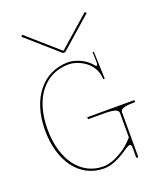

<svg xmlns="http://www.w3.org/2000/svg" viewBox="-135 -801 751 895"><g transform="rotate(-20 241.0 -354.0)"><path d="M82.5 -715 75.5 -707.5 232 -570H243L399.5 -707.5L392.5 -715L239 -580H236ZM346 -44.5C362 -55.5 371.5 -60.5 377.5 -60.5C386 -60.5 386 -50 386 -33.5V2.5C386 6 389 7.5 391 7.5C394.5 7.5 396 4 396 2.5V-214.5C396 -229 404 -240 465.5 -240H470V-250H236V-240H311C377 -240 386 -230 386 -214.5V-95.5C376.5 -84.5 357 -64.5 339.5 -52C307.5 -29.5 267 -8.5 229 -8.5C117 -8.5 42.5 -109.5 42.5 -260.5C42.5 -413 118 -511.5 239 -511.5C276.5 -511.5 363 -480 366.5 -393C366.5 -391.5 369 -390 370.5 -390C372 -390 374 -392 374 -393.5L369 -527L363 -526.5L364.5 -483.5C364.5 -466.5 363.5 -460 359 -460C357 -460 354.5 -462 350.5 -466.5C319 -506.5 266.5 -521.5 239 -521.5C114 -521.5 30 -417 30 -260.5C30 -103.5 109.5 1.5 229 1.5C269 1.5 312 -21 346 -44.5Z"/></g></svg>

Font: ZnikomitSC
Style: Regular
Weight: 100
Designer: gluk
Foundry: gluk
Version: Version 0.55